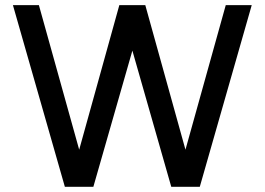

<svg xmlns="http://www.w3.org/2000/svg" viewBox="-20 -720 1020 740"><path d="M230 0 29.8 -700.2H129.9L285.2 -143.1L439.9 -700.2H540L694.8 -143.1L850.1 -700.2H950.2L750 0H640.1L490.2 -524.9L339.8 0Z"/></svg>

Font: Aldrich [RUS by Daymarius]
Style: Regular
Weight: 400
Designer: Matthew Desmond
Foundry: Matthew Desmond
Version: Version 1.002 August 24, 2018